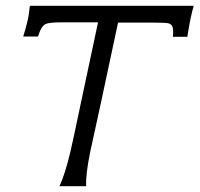

<svg xmlns="http://www.w3.org/2000/svg" viewBox="-20 -642 688 662"><path d="M83 -622H648Q636 -582 626 -515H576Q577 -523 577 -536Q577 -556 563 -561Q554 -564 515 -564H387L330 -297Q317 -238 291 -118Q275 -40 277 0H185Q204 -40 223 -120Q229 -144 261 -297L318 -565H192Q149 -565 137 -559Q122 -552 111 -516H60Q68 -541 74 -566Q80 -590 83 -622Z"/></svg>

Font: GFS Neohellenic Rg
Style: Italic
Weight: 400
Italic angle: -12°
Designer: Takis Katsoulidis and George D. Matthiopoulos
Foundry: Takis Katsoulidis and George D. Matthiopoulos
Version: Version 1.0